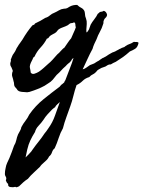

<svg xmlns="http://www.w3.org/2000/svg" viewBox="-75 -378 596 798"><path d="M284.2 -244.1Q286.1 -242.2 289.6 -247.6Q293 -252.9 294.9 -255.9Q296.9 -260.7 298.3 -265.6Q299.8 -270.5 301.8 -275.4Q307.6 -286.1 316.9 -297.9Q326.2 -309.6 331.1 -320.3Q333 -322.3 335.4 -323.7Q337.9 -325.2 339.8 -328.1Q347.7 -329.1 350.6 -330.1Q353.5 -331.1 356.4 -333Q367.2 -330.1 370.1 -316.4Q369.1 -308.6 363.8 -304.2Q358.4 -299.8 356.4 -293Q354.5 -289.1 355 -285.2Q355.5 -281.2 353.5 -277.3Q348.6 -260.7 340.3 -246.1Q332 -231.4 326.2 -214.8Q321.3 -205.1 316.9 -195.3Q312.5 -185.5 309.6 -174.8Q298.8 -155.3 289.1 -133.8Q279.3 -112.3 268.6 -89.8Q277.3 -91.8 284.2 -97.2Q291 -102.5 298.8 -107.4Q303.7 -109.4 307.6 -110.8Q311.5 -112.3 316.4 -114.3Q325.2 -120.1 328.6 -122.1Q332 -124 335.9 -126Q338.9 -127.9 341.8 -130.4Q344.7 -132.8 348.6 -134.8Q350.6 -136.7 354 -137.7Q357.4 -138.7 359.4 -140.6Q364.3 -142.6 368.2 -145.5Q372.1 -148.4 377 -151.4Q382.8 -154.3 387.2 -157.2Q391.6 -160.2 398.4 -162.1Q401.4 -163.1 404.3 -164.6Q407.2 -166 410.2 -168Q413.1 -168.9 416 -170.9Q418.9 -172.9 420.9 -173.8Q426.8 -175.8 427.7 -176.8Q428.7 -177.7 430.7 -178.7Q440.4 -181.6 441.9 -182.6Q443.4 -183.6 445.3 -185.5Q457 -193.4 462.9 -194.8Q468.8 -196.3 481.4 -204.1Q487.3 -203.1 492.2 -203.6Q497.1 -204.1 501 -200.2Q497.1 -181.6 486.8 -175.3Q476.6 -168.9 464.8 -164.1Q448.2 -149.4 436.5 -141.1Q424.8 -132.8 406.2 -121.1Q394.5 -116.2 385.7 -110.4Q377 -110.4 372.6 -107.4Q368.2 -104.5 363.3 -101.6Q359.4 -99.6 355 -98.6Q350.6 -97.7 346.7 -95.7Q336.9 -89.8 334.5 -88.9Q332 -87.9 330.1 -85.9Q320.3 -73.2 311.5 -69.3Q302.7 -65.4 295.9 -57.6Q279.3 -52.7 268.6 -42Q257.8 -31.2 243.2 -24.4Q235.4 -2 230 20.5Q224.6 43 216.8 64.5Q209 86.9 200.7 109.4Q192.4 131.8 186.5 155.3Q175.8 173.8 168.9 195.3Q162.1 216.8 152.3 238.3Q144.5 244.1 141.1 254.9Q137.7 265.6 128.9 272.5Q124 283.2 115.2 290.5Q106.4 297.9 98.6 305.7Q96.7 307.6 94.7 310.1Q92.8 312.5 90.8 315.4Q79.1 327.1 65.4 339.4Q51.8 351.6 41 365.2Q30.3 372.1 21.5 379.9Q12.7 387.7 3.9 396.5Q-1 398.4 -4.4 399.9Q-7.8 401.4 -11.7 398.4Q-21.5 401.4 -32.2 399.4Q-43 397.5 -41 386.7Q-46.9 381.8 -47.9 378.4Q-48.8 375 -50.8 371.1Q-46.9 363.3 -50.8 356.9Q-54.7 350.6 -54.7 345.7Q-54.7 333 -51.8 321.3Q-49.8 308.6 -45.4 299.3Q-41 290 -36.1 279.3Q-30.3 265.6 -25.9 253.4Q-21.5 241.2 -16.6 227.5Q-9.8 216.8 -7.3 204.6Q-4.9 192.4 0 180.7Q3.9 172.9 8.3 165.5Q12.7 158.2 13.7 150.4Q21.5 135.7 30.8 124Q40 112.3 46.9 97.7Q72.3 61.5 105.5 34.7Q138.7 7.8 172.9 -17.6Q176.8 -22.5 178.2 -23.9Q179.7 -25.4 180.7 -26.4Q181.6 -27.3 183.6 -28.3Q185.5 -29.3 190.4 -34.2Q192.4 -35.2 192.9 -38.1Q193.4 -41 196.3 -43.9Q204.1 -65.4 214.8 -92.3Q225.6 -119.1 230.5 -136.7Q225.6 -134.8 223.1 -129.9Q220.7 -125 217.8 -122.1Q215.8 -119.1 212.9 -117.2Q210 -115.2 208 -113.3Q206.1 -111.3 203.1 -108.9Q200.2 -106.4 198.2 -103.5Q191.4 -97.7 187 -93.3Q182.6 -88.9 179.2 -85Q175.8 -81.1 171.4 -76.7Q167 -72.3 160.2 -66.4Q152.3 -55.7 144 -46.4Q135.7 -37.1 125 -31.2Q110.4 -20.5 94.7 -13.7Q79.1 -6.8 65.4 -2Q58.6 0 52.2 2.4Q45.9 4.9 41 4.9Q39.1 5.9 36.1 5.4Q33.2 4.9 30.3 4.9Q14.6 4.9 3.9 1Q1 -1 -1 -2.4Q-2.9 -3.9 -4.9 -7.8Q-6.8 -9.8 -9.8 -13.2Q-12.7 -16.6 -14.6 -19.5Q-16.6 -24.4 -16.6 -29.8Q-16.6 -35.2 -18.6 -40Q-20.5 -49.8 -23.4 -58.1Q-26.4 -66.4 -24.4 -75.2Q-23.4 -78.1 -22.5 -80.6Q-21.5 -83 -22.5 -85.9Q-23.4 -88.9 -24.9 -91.8Q-26.4 -94.7 -27.3 -97.7Q-29.3 -100.6 -30.8 -104Q-32.2 -107.4 -32.2 -110.4Q-33.2 -115.2 -30.8 -120.6Q-28.3 -126 -30.3 -129.9Q-27.3 -136.7 -24.9 -143.6Q-22.5 -150.4 -17.6 -156.2Q-10.7 -166 -8.3 -172.4Q-5.9 -178.7 -2 -183.6Q2.9 -192.4 8.3 -199.2Q13.7 -206.1 18.6 -213.9Q37.1 -246.1 59.6 -272.5Q63.5 -274.4 66.4 -275.4Q69.3 -276.4 70.3 -280.3Q93.8 -291 113.3 -303.7Q124 -306.6 132.3 -314Q140.6 -321.3 151.4 -325.2Q160.2 -329.1 169.9 -335Q179.7 -340.8 190.4 -341.8Q200.2 -341.8 205.1 -344.7Q210 -347.7 214.8 -350.6Q229.5 -358.4 246.1 -357.4Q253.9 -349.6 262.2 -345.7Q270.5 -341.8 275.4 -333Q277.3 -329.1 277.8 -323.2Q278.3 -317.4 279.3 -310.5Q281.2 -305.7 282.7 -300.3Q284.2 -294.9 285.2 -290Q286.1 -278.3 284.7 -266.6Q283.2 -254.9 284.2 -244.1ZM232.4 -285.2Q228.5 -282.2 224.1 -282.2Q219.7 -282.2 215.8 -280.3Q213.9 -278.3 211.4 -276.9Q209 -275.4 207 -273.4Q198.2 -268.6 188 -265.1Q177.7 -261.7 169.9 -256.8Q165 -252.9 162.1 -248.5Q159.2 -244.1 154.3 -241.2Q148.4 -237.3 142.1 -234.4Q135.7 -231.4 130.9 -226.6Q127.9 -223.6 126.5 -220.7Q125 -217.8 120.1 -217.8Q109.4 -197.3 93.8 -180.7Q78.1 -164.1 68.4 -142.6Q63.5 -140.6 62 -135.7Q60.5 -130.9 57.6 -126Q46.9 -106.4 49.3 -96.2Q51.8 -85.9 52.7 -76.2Q58.6 -68.4 68.8 -71.8Q79.1 -75.2 86.9 -80.1Q96.7 -86.9 106 -95.2Q115.2 -103.5 125 -112.3Q134.8 -120.1 143.1 -129.4Q151.4 -138.7 159.2 -147.5Q163.1 -152.3 167 -155.3Q170.9 -158.2 174.8 -163.1Q179.7 -168 183.6 -172.4Q187.5 -176.8 192.4 -179.7Q200.2 -190.4 206.5 -200.2Q212.9 -210 220.7 -218.8Q225.6 -231.4 231 -242.2Q236.3 -252.9 240.2 -264.6Q238.3 -269.5 238.3 -275.9Q238.3 -282.2 233.4 -285.2ZM153.3 68.4Q150.4 69.3 147.9 71.8Q145.5 74.2 141.6 77.1Q131.8 86.9 122.6 97.2Q113.3 107.4 105.5 120.1Q96.7 132.8 85.4 144.5Q74.2 156.2 70.3 170.9Q59.6 187.5 51.3 205.1Q43 222.7 38.1 244.1Q36.1 255.9 34.2 262.7Q32.2 269.5 31.2 276.4Q37.1 270.5 43.5 264.2Q49.8 257.8 54.7 252Q56.6 250 58.1 247.1Q59.6 244.1 61.5 242.2Q73.2 225.6 85.9 210Q98.6 194.3 109.4 177.7Q114.3 171.9 118.2 166.5Q122.1 161.1 126 155.3Q143.6 130.9 153.3 103Q163.1 75.2 173.8 45.9Q168 51.8 162.6 56.2Q157.2 60.5 153.3 68.4Z"/></svg>

Font: Seaweed Script
Style: Regular
Weight: 400
Designer: Squid
Foundry: Font Diner, Inc DBA Neapolitan
Version: Version 1.000